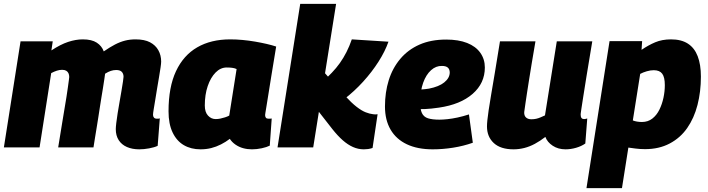

<svg xmlns="http://www.w3.org/2000/svg" viewBox="-22 -760 3650 990"><path d="M696 10Q660 10 632.5 -2Q605 -14 590 -37.5Q575 -61 575 -94Q575 -104 577.5 -125.5Q580 -147 584.5 -175.5Q589 -204 594.5 -234.5Q600 -265 604.5 -292.5Q609 -320 612 -339Q615 -358 615 -364Q615 -380 606 -389.5Q597 -399 577 -399Q563 -399 549.5 -394.5Q536 -390 520 -380Q519 -376 518 -366Q517 -356 516 -352Q513 -330 509 -306.5Q505 -283 501 -258Q497 -233 493 -207.5Q489 -182 485 -155.5Q481 -129 476.5 -102.5Q472 -76 468 -50.5Q464 -25 460 0H278Q283 -31 288.5 -64.5Q294 -98 299.5 -132Q305 -166 310.5 -198.5Q316 -231 320.5 -259Q325 -287 328 -309.5Q331 -332 333 -346Q335 -360 335 -363Q335 -374 331 -382.5Q327 -391 319 -395.5Q311 -400 298 -400Q285 -400 271 -395.5Q257 -391 242 -383L182 0H-2L84 -547H250L243 -500Q290 -531 329.5 -544Q369 -557 405 -557Q451 -557 477 -540Q503 -523 513 -495Q545 -517 571 -530.5Q597 -544 622.5 -550.5Q648 -557 677 -557Q723 -557 751.5 -542Q780 -527 794.5 -501Q809 -475 809 -442Q809 -434 806 -412.5Q803 -391 798 -362.5Q793 -334 788 -303.5Q783 -273 778.5 -245Q774 -217 770.5 -196.5Q767 -176 767 -168Q767 -159 772 -153.5Q777 -148 785 -148Q789 -148 793.5 -148Q798 -148 802 -150L791 -8Q774 0 747 5Q720 10 696 10Z M1277 10Q1253 10 1231.5 4Q1210 -2 1192 -14.5Q1174 -27 1163 -44Q1142 -28 1117.5 -15.5Q1093 -3 1067 3.5Q1041 10 1012 10Q963 10 926 -11.5Q889 -33 868 -77Q847 -121 847 -186Q847 -311 885.5 -393Q924 -475 995 -516Q1066 -557 1165 -557Q1196 -557 1228.5 -554Q1261 -551 1293 -545.5Q1325 -540 1353 -533.5Q1381 -527 1402 -520Q1387 -430 1377 -368Q1367 -306 1361 -268Q1355 -230 1351.5 -209Q1348 -188 1346.5 -178.5Q1345 -169 1345 -167Q1345 -158 1349 -153Q1353 -148 1362 -148Q1366 -148 1370.5 -148Q1375 -148 1379 -149L1369 -9Q1353 -1 1327.5 4.5Q1302 10 1277 10ZM1160 -164 1198 -404Q1187 -409 1174 -410.5Q1161 -412 1147 -412Q1115 -412 1089.5 -386Q1064 -360 1049 -316Q1034 -272 1034 -216Q1034 -182 1050.5 -164Q1067 -146 1090 -146Q1102 -146 1114 -148.5Q1126 -151 1138.5 -155Q1151 -159 1160 -164Z M1409 0 1526 -740H1711L1593 0ZM1854 10Q1825 10 1798 -2Q1771 -14 1745 -37Q1719 -60 1692 -94L1603 -208L1639 -399L1756 -267Q1791 -229 1817 -209Q1843 -189 1863.5 -181Q1884 -173 1902 -171Q1908 -170 1913.5 -170Q1919 -170 1925 -171L1899 3Q1887 7 1876 8.5Q1865 10 1854 10ZM1753 -249 1640 -337Q1666 -361 1689 -385Q1712 -409 1730.5 -435Q1749 -461 1764.5 -491.5Q1780 -522 1792 -557L1981 -545Q1964 -496 1930 -442.5Q1896 -389 1850.5 -339Q1805 -289 1753 -249Z M2112 -299Q2128 -297 2149.5 -298.5Q2171 -300 2190 -303Q2241 -313 2268.5 -335Q2296 -357 2297 -385Q2297 -403 2287 -411.5Q2277 -420 2257 -420Q2226 -421 2200.5 -398Q2175 -375 2160 -333.5Q2145 -292 2145 -234Q2144 -197 2153.5 -177Q2163 -157 2185 -150Q2207 -143 2244 -143Q2261 -143 2285 -145.5Q2309 -148 2337 -154Q2365 -160 2396 -170L2416 -24Q2368 -7 2314.5 1.5Q2261 10 2209 10Q2131 10 2076 -16Q2021 -42 1992 -91.5Q1963 -141 1963 -211Q1963 -284 1982.5 -346.5Q2002 -409 2042 -456.5Q2082 -504 2141 -530Q2200 -556 2279 -556Q2342 -556 2386.5 -538.5Q2431 -521 2454.5 -488Q2478 -455 2478 -412Q2478 -331 2415 -276Q2352 -221 2241 -205Q2201 -199 2167 -197.5Q2133 -196 2101 -200Z M2626 10Q2559 10 2524 -22.5Q2489 -55 2489 -108Q2489 -121 2491 -140.5Q2493 -160 2497.5 -191Q2502 -222 2510 -269Q2518 -316 2529.5 -384.5Q2541 -453 2556 -547H2739Q2728 -484 2720 -435Q2712 -386 2706 -348.5Q2700 -311 2695.5 -281.5Q2691 -252 2687.5 -228Q2684 -204 2681 -182Q2680 -164 2690 -154.5Q2700 -145 2718 -145Q2731 -145 2742.5 -147.5Q2754 -150 2765.5 -155Q2777 -160 2788 -165L2849 -547H3032Q3014 -439 3002.5 -369Q2991 -299 2985 -259Q2979 -219 2976 -200.5Q2973 -182 2972.5 -176Q2972 -170 2972 -169Q2972 -157 2976.5 -151.5Q2981 -146 2989 -146Q2991 -146 2995.5 -146.5Q3000 -147 3006 -149L2996 -20Q2976 -6 2948.5 2Q2921 10 2894 10Q2856 10 2828 -8.5Q2800 -27 2790 -54Q2763 -33 2736 -18.5Q2709 -4 2681.5 3Q2654 10 2626 10Z M3002 210 3121 -548H3289L3286 -503Q3321 -527 3356.5 -542Q3392 -557 3438 -557Q3491 -557 3525 -535Q3559 -513 3575.5 -470Q3592 -427 3592 -365Q3592 -287 3574.5 -219Q3557 -151 3521.5 -100Q3486 -49 3431 -20Q3376 9 3304 9Q3278 9 3255.5 6Q3233 3 3218 1L3185 210ZM3288 -131Q3319 -131 3341.5 -148.5Q3364 -166 3378 -194.5Q3392 -223 3399 -256Q3406 -289 3406 -321Q3406 -362 3392.5 -380Q3379 -398 3349 -398Q3332 -398 3313 -392.5Q3294 -387 3279 -379L3241 -139Q3251 -135 3263 -133Q3275 -131 3288 -131Z"/></svg>

Font: Georama ExtraCondensed Thin ExtraBold
Style: Italic
Weight: 800
Italic angle: -9°
Version: Version 1.001